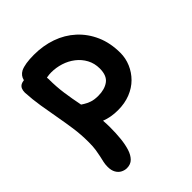

<svg xmlns="http://www.w3.org/2000/svg" viewBox="-216 -636 1019 1019"><g transform="rotate(-45 293.0 -126.5)"><path d="M323 10Q270 10 227 -7Q229 19 229 46Q229 89 225 127.5Q221 166 211.5 196Q202 226 184.5 243.5Q167 261 139 261Q123 261 107 253Q91 245 81 227.5Q71 210 71 184Q71 165 74.5 149.5Q78 134 82 116.5Q86 99 89.5 76Q93 53 93 19Q93 -37 85.5 -89.5Q78 -142 68.5 -194Q59 -246 50.5 -298.5Q42 -351 39 -406Q39 -422 44 -433Q49 -444 60 -450Q70 -455 82 -456Q88 -484 114 -498Q147 -514 215 -514Q284 -514 344 -493Q404 -472 449.5 -430.5Q495 -389 521 -330Q547 -271 547 -196Q547 -156 531 -118.5Q515 -81 486 -52Q457 -23 415.5 -6.5Q374 10 323 10ZM178 -379Q179 -374 179 -368Q179 -310 186.5 -257.5Q194 -205 204 -156Q205 -153 205 -150Q212 -146 219 -141Q233 -132 253 -125Q273 -118 303 -118Q351 -118 381 -140Q411 -162 411 -215Q411 -254 394 -285.5Q377 -317 348.5 -339Q320 -361 285 -372Q250 -383 214 -383Q198 -383 182 -380Q180 -379 178 -379Z"/></g></svg>

Font: Shantell Sans Light SemiBold
Style: Regular
Weight: 600
Version: Version 1.008;[ac192a2d6]